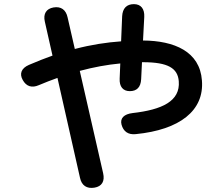

<svg xmlns="http://www.w3.org/2000/svg" viewBox="-20 -854 1040 929"><path d="M568 -251C577 -218 600 -201 637 -205C850 -226 969 -319 957 -465C947 -605 823 -657 672 -658L678 -772C680 -811 662 -834 628 -834C593 -834 573 -814 571 -775L566 -654C496 -649 422 -638 342 -617L307 -770C299 -807 275 -824 239 -818C204 -812 188 -787 197 -749L234 -585C197 -572 160 -557 120 -540C83 -524 73 -497 90 -467C107 -436 134 -427 168 -442C198 -455 228 -466 258 -477L367 6C375 44 400 60 437 54C473 48 488 23 479 -16L366 -511C433 -529 498 -541 562 -547L559 -474C557 -435 575 -413 608 -413C642 -413 661 -432 663 -471L667 -553H672C793 -553 840 -524 845 -461C853 -364 763 -323 622 -307C580 -302 560 -282 568 -251Z"/></svg>

Font: 寒蝉团圆体 Round
Style: Regular
Weight: 500
Designer: 寒蝉字型
Version: Version 2.700;Glyphs 3.1.1 (3135)